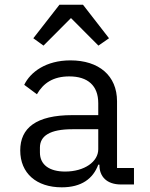

<svg xmlns="http://www.w3.org/2000/svg" viewBox="-20 -785 640 817"><path d="M495 0H550.1V-70H478V-354C478 -463.1 400.9 -528.1 279.8 -528.1C175.1 -528.1 109 -478 83.1 -424L137.1 -383.9C164.1 -431.1 206 -459.9 274.9 -459.9C353 -459.9 398.1 -421.2 398.1 -345.9V-295.1H288C133.2 -295.1 66.1 -240.1 66.1 -144.9C66.1 -47.9 134.9 12.1 242.9 12.1C327.1 12.1 376.1 -24.9 398.1 -84.2H403.1V-82C403.1 -34.1 433.9 0 495 0ZM121.8 -622.2 165.1 -590.9 282 -708.1 398.8 -590.9 443.9 -622.2 333.1 -764.9H233ZM149.9 -136V-157C149.9 -207 192.8 -235.1 288 -235.1H398.1V-149.9C398.1 -96.9 339.1 -55 257.1 -55C191.1 -55 149.9 -83.1 149.9 -136Z"/></svg>

Font: Margiela Mono
Style: Regular
Weight: 400
Designer: Mike Abbink, Paul van der Laan, Pieter van Rosmalen
Foundry: Bold Monday
Version: Version 2.003 2021